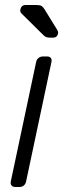

<svg xmlns="http://www.w3.org/2000/svg" viewBox="-20 -745 264 765"><path d="M41 0Q31 0 26 -6Q21 -12 23 -22L124 -498Q126 -508 133.5 -514Q141 -520 151 -520H168Q178 -520 182.5 -514Q187 -508 185 -498L84 -22Q82 -12 75 -6Q68 0 58 0ZM182 -595Q172 -595 166 -596.5Q160 -598 153 -605L66 -691Q59 -698 61 -707Q65 -725 82 -725H125Q140 -725 146 -721Q152 -717 158 -707L208 -626Q213 -618 211 -610Q207 -595 192 -595Z"/></svg>

Font: Rubik Light Light
Style: Italic
Weight: 300
Italic angle: -12°
Version: Version 2.104